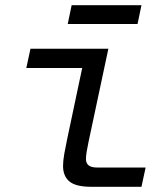

<svg xmlns="http://www.w3.org/2000/svg" viewBox="-20 -717 640 737"><path d="M330 0Q271 0 246.5 -20.5Q222 -41 222 -80Q222 -100 227 -128Q232 -156 238 -184L304 -496L337 -456H81L97 -530H396L320 -173Q316 -153 313 -136.5Q310 -120 310 -106Q310 -90 320.5 -82Q331 -74 352 -74H539L523 0ZM240 -625 255 -697H523L508 -625Z"/></svg>

Font: Geist Mono
Style: Italic
Weight: 400
Italic angle: -12°
Monospace: yes
Designer: Basement.studio, Andrés Briganti, Mateo Zaragoza
Foundry: Basement.studio, Vercel, Andrés Briganti, Guido Ferreyra, Mateo Zaragoza
Version: Version 1.500